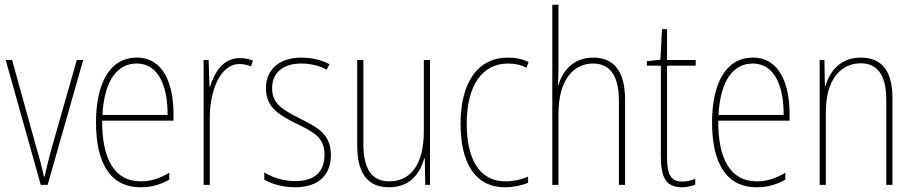

<svg xmlns="http://www.w3.org/2000/svg" viewBox="-20 -780 3859 810"><path d="M152 0H181L331 -527H304L196 -148C185 -108 177 -74 168 -35H165C157 -75 148 -109 136 -148L31 -527H4Z M557 -537C440 -537 385 -423 385 -263C385 -97 442 10 573 10C621 10 659 -2 694 -22V-51C651 -26 616 -15 573 -15C465 -15 410 -106 411 -271H712V-298C712 -424 671 -537 557 -537ZM557 -512C648 -512 688 -417 687 -295H412C420 -440 474 -512 557 -512Z M991 -535C919 -535 883 -470 866 -414H864L860 -527H839V0H865V-283C865 -394 907 -510 991 -510C1010 -510 1026 -505 1039 -500L1047 -524C1030 -532 1010 -535 991 -535Z M1376 -126C1376 -218 1314 -245 1241 -282C1172 -318 1128 -342 1128 -407C1128 -476 1177 -512 1251 -512C1290 -512 1331 -502 1358 -486L1370 -509C1339 -526 1297 -537 1252 -537C1153 -537 1102 -482 1102 -408C1102 -324 1160 -294 1235 -256C1303 -223 1349 -200 1349 -128C1349 -57 1310 -16 1225 -16C1177 -16 1131 -30 1095 -53V-22C1122 -6 1169 10 1225 10C1326 10 1376 -44 1376 -126Z M1794 -527H1768V-227C1768 -82 1710 -15 1622 -15C1552 -15 1513 -62 1513 -173V-527H1487V-166C1487 -49 1531 10 1621 10C1714 10 1753 -53 1770 -112H1772L1774 0H1794Z M2111 10C2146 10 2183 2 2208 -9V-35C2179 -22 2145 -15 2113 -15C1997 -15 1949 -117 1949 -258C1949 -422 2016 -512 2123 -512C2150 -512 2177 -507 2201 -494L2210 -518C2184 -531 2156 -537 2122 -537C1998 -537 1923 -435 1923 -258C1923 -97 1981 10 2111 10Z M2336 -493V-760H2310V0H2336V-299C2336 -447 2402 -512 2482 -512C2547 -512 2591 -469 2591 -356V0H2617V-360C2617 -480 2569 -537 2483 -537C2395 -537 2353 -477 2336 -422H2334C2335 -446 2336 -463 2336 -493Z M2858 -14C2807 -14 2794 -49 2794 -119V-503H2915V-527H2794V-657H2773L2766 -528L2709 -522V-503H2768V-120C2768 -37 2786 10 2857 10C2881 10 2897 5 2913 -1V-26C2899 -19 2879 -14 2858 -14Z M3156 -537C3039 -537 2984 -423 2984 -263C2984 -97 3041 10 3172 10C3220 10 3258 -2 3293 -22V-51C3250 -26 3215 -15 3172 -15C3064 -15 3009 -106 3010 -271H3311V-298C3311 -424 3270 -537 3156 -537ZM3156 -512C3247 -512 3287 -417 3286 -295H3011C3019 -440 3073 -512 3156 -512Z M3611 -537C3522 -537 3479 -475 3462 -416H3460L3458 -527H3438V0H3464V-308C3464 -445 3528 -513 3611 -513C3678 -513 3719 -468 3719 -359V0H3745V-366C3745 -485 3697 -537 3611 -537Z"/></svg>

Font: Noto Sans Hebrew Condensed Thin
Style: Regular
Weight: 100
Width: 3
Designer: Monotype Design Team
Foundry: Monotype Imaging Inc.
Version: Version 2.004